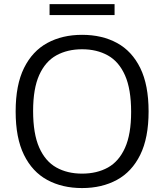

<svg xmlns="http://www.w3.org/2000/svg" viewBox="-20 -922 814 951"><path d="M386.5 9.5Q288 9.5 214 -30.8Q140 -71 98.8 -154.8Q57.5 -238.5 57.5 -370Q57.5 -501.5 99 -585.2Q140.5 -669 214.5 -709.2Q288.5 -749.5 386.5 -749.5Q485.5 -749.5 559.5 -709.2Q633.5 -669 674.8 -585Q716 -501 716 -370Q716 -239 674.5 -155Q633 -71 558.8 -30.8Q484.5 9.5 386.5 9.5ZM386.5 -62Q460 -62 514.5 -92.2Q569 -122.5 599.2 -189.8Q629.5 -257 629.5 -367.5Q629.5 -480.5 599.2 -548.8Q569 -617 514.2 -647.5Q459.5 -678 386.5 -678Q314 -678 259.2 -647.8Q204.5 -617.5 174.2 -550.2Q144 -483 144 -372.5Q144 -259.5 174.2 -191.2Q204.5 -123 259 -92.5Q313.5 -62 386.5 -62ZM225.5 -847.5V-901.5H547.5V-847.5Z"/></svg>

Font: Encode Sans SemiExpanded
Style: Regular
Weight: 400
Width: 6
Designer: Multiple Designers
Foundry: Impallari Type
Version: Version 3.002